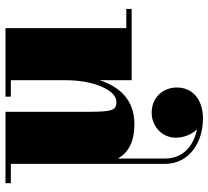

<svg xmlns="http://www.w3.org/2000/svg" viewBox="-50 -450 760 700"><g transform="rotate(-90 330.0 -100.0)"><path d="M269.5 73C216.5 73 178 113 178 161C178 190 190 219 208 238C148.5 226 102 188 102 121V-50.5C122.5 -13 162 10 228 10C318.5 10 365.5 -48 387.5 -117V0H647.5V-19.5H577.5V-460H327.5V-440.5H387.5V-237.5C387.5 -140.5 352 -55.5 308.5 -55.5C280.5 -55.5 272.5 -66.5 272.5 -150.5V-460H12V-440.5H82.5V121C82.5 211 162 260 247.5 260C320.5 260 361 219 361 165C361 112 322.5 73 269.5 73Z"/></g></svg>

Font: Bodoni* 11pt Fatface
Style: Regular
Weight: 900
Version: Version 2.3